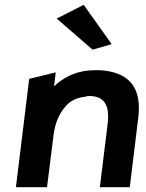

<svg xmlns="http://www.w3.org/2000/svg" viewBox="-20 -776 605 796"><path d="M443 -593 327 -756 215 -699 364 -570ZM518 0 551 -270C553 -283 554 -295 555 -308C563 -418 510 -479 392 -485C379 -485 364 -485 351 -484C287 -479 240 -452 204 -418L211 -476L101 -449L46 0H175L202 -216C208 -264 224 -301 246 -328C265 -355 295 -371 333 -375C338 -377 344 -378 350 -378C414 -378 436 -338 426 -260L394 0Z"/></svg>

Font: Bluebird
Style: Obl
Weight: 400
Designer: Jasper
Foundry: Cannot Into Space Fonts
Version: Version 0.98